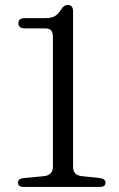

<svg xmlns="http://www.w3.org/2000/svg" viewBox="-20 -738 470 758"><path d="M78 -626Q52.5 -626 52.5 -646.5Q52.5 -666.5 78 -666.5H160.5Q182.5 -666.5 196 -674Q209.5 -681.5 222 -701.5Q232.5 -718.5 247 -718.5Q268.5 -718.5 268.5 -693.5V-80.5Q268.5 -63.5 276.5 -54Q284.5 -44.5 304 -42.5L375.5 -35Q396.5 -31.5 396.5 -16.5Q396.5 0 374.5 0H73.5Q51 0 51 -17Q51 -32.5 72.5 -35L153 -42.5Q189 -46 189 -81V-587.5Q189 -610 182 -618Q175 -626 157 -626Z"/></svg>

Font: Fraunces 9pt S050 Light
Style: Regular
Weight: 300
Version: Version 1.000; ttfautohint (v1.8.3)